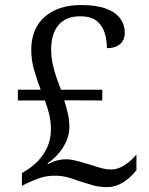

<svg xmlns="http://www.w3.org/2000/svg" viewBox="-20 -744 599 774"><path d="M411.7 10.3Q379.7 10.3 352.5 2.3Q325.3 -5.7 299 -14Q276.3 -23 252.2 -29.3Q228 -35.7 201.3 -35.7Q168 -35.7 142.2 -27Q116.3 -18.3 88.3 -5L68.3 5.3V-46L89.3 -59.3Q111.3 -73 133.7 -95.8Q156 -118.7 170.7 -150.7Q185.3 -182.7 185.3 -224.7Q185.3 -253.3 178.3 -282.8Q171.3 -312.3 161 -339H52V-382.3H144Q130.7 -417 118.3 -459Q106 -501 106 -542.7Q106 -628.7 160.3 -676.2Q214.7 -723.7 307 -723.7Q368.3 -723.7 407.3 -709.2Q446.3 -694.7 464.7 -669.5Q483 -644.3 483 -612Q483 -581.7 463.2 -565.7Q443.3 -549.7 411 -549.7Q411 -581 402.2 -610.7Q393.3 -640.3 370.3 -659.3Q347.3 -678.3 303.3 -678.3Q245.7 -678.3 216 -643.3Q186.3 -608.3 186.3 -545Q186.3 -513.3 193 -483.5Q199.7 -453.7 208.7 -428.2Q217.7 -402.7 225.7 -382.3H392.3V-339L239 -339.7Q246.7 -315.3 253.2 -287.7Q259.7 -260 259.7 -231.7Q259.7 -204.7 248.8 -178.2Q238 -151.7 218.5 -128Q199 -104.3 171.3 -85.7L174.3 -83.3Q196.7 -94.3 214 -98.2Q231.3 -102 246.7 -102Q259.7 -102 276.2 -98.5Q292.7 -95 309.5 -90Q326.3 -85 341.3 -80.7Q362.7 -73.7 385.3 -67.2Q408 -60.7 427.7 -60.7Q447.3 -60.7 466 -69.5Q484.7 -78.3 501 -92Q517.3 -105.7 530 -121V-58.3Q518.3 -42.3 500.5 -26.7Q482.7 -11 460.3 -0.3Q438 10.3 411.7 10.3Z"/></svg>

Font: Noto Serif Hentaigana ExtraLight
Style: Regular
Weight: 200
Designer: Kazuhiro Yamada
Foundry: nipponia
Version: Version 1.000